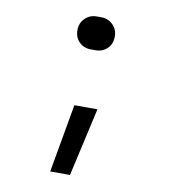

<svg xmlns="http://www.w3.org/2000/svg" viewBox="-81 -630 762 860"><g transform="rotate(10 300.0 -200.0)"><path d="M290 -410Q257 -410 236 -431Q215 -452 215 -485Q215 -517 236.5 -538.5Q258 -560 290 -560H310Q342 -560 363.5 -538.5Q385 -517 385 -485Q385 -452 364 -431Q343 -410 310 -410ZM205 160 260 -151H365L295 160Z"/></g></svg>

Font: JetBrainsMono NF
Style: Regular
Weight: 400
Designer: Philipp Nurullin, Konstantin Bulenkov
Foundry: JetBrains
Version: Version 2.251; ttfautohint (v1.8.3);Nerd Fonts 2.2.2